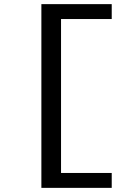

<svg xmlns="http://www.w3.org/2000/svg" viewBox="-20 -779 640 928"><path d="M520 129H180V-759H520V-687H275V57H520Z"/></svg>

Font: Edlo
Style: Regular
Weight: 400
Monospace: yes
Version: Version 0.01